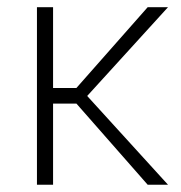

<svg xmlns="http://www.w3.org/2000/svg" viewBox="-20 -510 501 530"><path d="M387.7 -490.2H443.8L220.7 -245.1L443.8 0H387.7L190.9 -224.1H126.5V0H82V-490.2H126.5V-267.1H190.9Z"/></svg>

Font: Estedad-FD ExtraLight
Style: Regular
Weight: 200
Designer: Amin Abedi
Version: Version 7.3